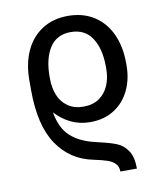

<svg xmlns="http://www.w3.org/2000/svg" viewBox="-85 -606 770 902"><g transform="rotate(-10 300.0 -155.5)"><path d="M301.8 149.4Q192.9 127.9 131.1 36.4Q69.3 -55.2 69.3 -224.6V-270.5Q69.3 -349.1 96.7 -409.4Q124 -469.7 176.3 -503.4Q228.5 -537.1 299.8 -537.1Q371.1 -537.1 423.6 -503.7Q476.1 -470.2 503.7 -409.9Q531.2 -349.6 531.2 -271.5V-260.7Q531.2 -194.3 505.6 -141.4Q480 -88.4 431.9 -57.9Q383.8 -27.3 318.4 -27.3Q268.1 -27.3 226.3 -47.4Q184.6 -67.4 152.3 -103Q166 -24.4 209.2 13.9Q252.4 52.2 322.3 68.4L341.8 73.2Q394 85 424.3 97.4Q454.6 109.9 474.9 140.1Q495.1 170.4 495.1 225.6H416Q416 201.7 402.3 187.7Q388.7 173.8 366 166Q343.3 158.2 301.8 149.4ZM434.6 -260.7V-271.5Q434.6 -356.4 400.9 -408.2Q367.2 -460 299.8 -460Q232.4 -460 199.2 -408.4Q166 -356.9 166 -271.5V-260.7Q166 -217.3 180.4 -181.9Q194.8 -146.5 224.9 -125.5Q254.9 -104.5 299.8 -104.5Q344.2 -104.5 374.5 -125.7Q404.8 -147 419.7 -182.4Q434.6 -217.8 434.6 -260.7Z"/></g></svg>

Font: Pretendard Std
Style: Regular
Weight: 400
Designer: Base glyphs from Inter by Rasmus Andersson; Hangeul glyphs from Noto Sans CJK(Source Han Sans) by Jang Soo-young and Kan
Foundry: Kil Hyung-jin
Version: Version 1.309